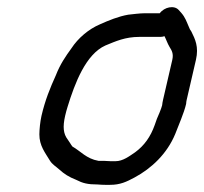

<svg xmlns="http://www.w3.org/2000/svg" viewBox="-20 -522 570 536"><path d="M426 -485H384C370.7 -485 349.3 -482.2 338 -481C310.4 -476.2 283.6 -465.1 258.8 -454C227.6 -440.8 197.8 -415.5 179.3 -387C162.7 -364.2 147.9 -342.5 136 -312C119.5 -275.5 106 -242.4 95.9 -199C91.9 -181.4 90.1 -160.5 89.9 -147C89.7 -115.2 106.3 -95.3 119.1 -74C125.9 -62.7 136.1 -57.4 145.3 -49C159.2 -36.4 171.9 -28.1 192.6 -20C210.8 -10.6 224.7 -7 252.6 -7C261.1 -6.3 268.1 -6 273.4 -6H287.4C315.3 -6 332.7 -14.2 355.6 -26.5C402.9 -51.9 446.3 -92.6 469.2 -148C478.5 -172.9 493.4 -205.3 499.6 -232C499.8 -236 500.3 -239.7 501.1 -243L527 -355C535.4 -391.6 524.7 -412.8 514.2 -434C511.1 -438 508.8 -442.3 507.2 -447C500.5 -462.3 497.3 -473.1 486.2 -486L479 -494C466.4 -508.3 438.6 -502.3 426 -485ZM439.2 -421C444.3 -411.1 447.2 -401.3 453.3 -391C459.5 -381.1 464.9 -372.2 461 -355L435.1 -243C434 -238.3 433.2 -233.3 432.6 -228C430.6 -219.1 421 -197 417.9 -190L411.9 -173C400.2 -140 382.8 -115.7 357.4 -97C341.7 -86.4 323.3 -72 302.6 -72H288.6C284 -72 277.4 -72.3 268.9 -73H254.9C221.2 -78.8 205.3 -99.9 182.1 -113C177.2 -119.3 173.6 -126.7 168.7 -133C156.9 -148.4 154.7 -167.6 161.9 -199C163.9 -207.7 166.2 -216 168.7 -224C189 -290 219.5 -370.5 274.2 -395C303.1 -406.9 329.7 -419 368.7 -419H427.7C431.7 -419 435.6 -419.7 439.2 -421Z"/></svg>

Font: HoneyBee
Style: RegIt
Weight: 400
Foundry: Cannot Into Space Fonts
Version: Version 0.89